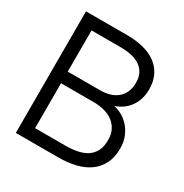

<svg xmlns="http://www.w3.org/2000/svg" viewBox="-166 -852 946 985"><g transform="rotate(30 306.5 -360.0)"><path d="M314.5 0H62.5V-720H307Q359 -720 402.5 -709Q446 -698 477.2 -675.2Q508.5 -652.5 526 -617.5Q543.5 -582.5 543.5 -535Q543.5 -501 534.2 -474Q525 -447 509.2 -426.8Q493.5 -406.5 473.2 -393Q453 -379.5 430.5 -372Q454.5 -367.5 478.8 -354Q503 -340.5 522.5 -318.5Q542 -296.5 554.2 -266.5Q566.5 -236.5 566.5 -198Q566.5 -145.5 547.5 -108Q528.5 -70.5 495 -46.5Q461.5 -22.5 415.2 -11.2Q369 0 314.5 0ZM308 -649.5H136V-405.5H328.5Q358 -405.5 383.5 -413Q409 -420.5 427.8 -436Q446.5 -451.5 457.2 -475Q468 -498.5 468 -530.5Q468 -563 456.2 -585.5Q444.5 -608 423.5 -622.2Q402.5 -636.5 373 -643Q343.5 -649.5 308 -649.5ZM314.5 -70.5Q353 -70.5 385.2 -77Q417.5 -83.5 441 -98.8Q464.5 -114 477.8 -139.8Q491 -165.5 491 -204.5Q491 -240 477.8 -265Q464.5 -290 442.5 -305.8Q420.5 -321.5 391.2 -329Q362 -336.5 330 -336.5H136V-70.5Z"/></g></svg>

Font: Vela Sans
Style: Regular
Weight: 400
Designer: Principal design: Mikhail Sharanda - project Manrope.
Design modification: Ravid Balaliev
Foundry: Mikhail Sharanda
Version: Version 1.001